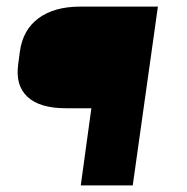

<svg xmlns="http://www.w3.org/2000/svg" viewBox="-20 -560 566 580"><path d="M457 -540 381 0H224L256 -233H179Q100 -233 63 -267.5Q26 -302 35 -366L40 -404Q49 -470 96.5 -505Q144 -540 222 -540Z"/></svg>

Font: Pathway Extreme 28pt
Style: Bold Italic
Weight: 700
Italic angle: -8°
Designer: Eduardo Rodriguez Tunni
Foundry: Eduardo Rodriguez Tunni
Version: Version 1.001;gftools[0.9.26]